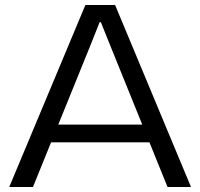

<svg xmlns="http://www.w3.org/2000/svg" viewBox="-20 -749 803 769"><path d="M17 0 322 -729H441L745 0H651L423 -563L384 -660H379L340 -562L112 0ZM175 -179 197 -250H566L587 -179Z"/></svg>

Font: Mona Sans SemiExpanded
Style: Regular
Weight: 400
Width: 6
Designer: Deni Anggara
Foundry: GitHub
Version: Version 2.000